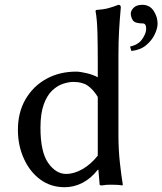

<svg xmlns="http://www.w3.org/2000/svg" viewBox="-20 -760 668 790"><path d="M382.3 -61.5Q354 -25.4 319.1 -7.6Q284.2 10.3 246.1 10.3Q189 10.3 146 -21.2Q103 -52.7 78.4 -106.9Q53.7 -161.1 53.7 -225.6Q53.7 -297.9 85.2 -351.8Q116.7 -405.8 170.7 -435.5Q224.6 -465.3 293.5 -465.3Q309.6 -465.3 337.2 -458.7Q364.7 -452.1 382.3 -441.9V-510.7Q382.3 -571.3 380.9 -626.5Q379.4 -681.6 373 -715.3L375.5 -718.8Q407.7 -721.2 427.5 -726.8Q447.3 -732.4 467.3 -740.2Q477.1 -740.2 477.1 -729.5Q472.7 -680.7 470 -635Q467.3 -589.4 467.3 -529.8V-203.6Q467.3 -144.5 473.4 -89.4Q479.5 -34.2 485.4 0L483.4 2.9Q472.7 1 459.5 0.5Q446.3 0 437 0Q424.8 0 417.7 0.5Q410.6 1 399.4 2.9Q390.1 2.9 390.1 0L384.8 -61.5ZM382.3 -119.6V-361.3Q363.3 -392.1 341.1 -407.5Q318.8 -422.9 282.2 -422.9Q262.7 -422.9 239.5 -415.3Q216.3 -407.7 195.1 -387.9Q173.8 -368.2 160.2 -330.8Q146.5 -293.5 146.5 -234.4Q146.5 -134.8 178.2 -89.6Q210 -44.4 252 -44.4Q285.2 -44.4 319.6 -64.2Q354 -84 382.3 -119.6ZM565.4 -740.2Q595.7 -740.2 612.1 -715.6Q628.4 -690.9 628.4 -662.6Q628.4 -643.6 616.7 -618.7Q605 -593.8 581.3 -574Q557.6 -554.2 520.5 -550.3L515.1 -568.4Q549.3 -575.7 565.4 -599.4Q581.5 -623 581.5 -641.1Q581.5 -663.6 567.4 -663.6Q534.2 -663.6 526.1 -677.2Q518.1 -690.9 518.1 -704.1Q518.1 -716.3 530 -728.3Q542 -740.2 565.4 -740.2Z"/></svg>

Font: Kurinto Seri
Style: Regular
Weight: 400
Designer: Kurinto was developed by Clint Goss from a range of fonts that are compatible with the SIL Open Font License Version 1.1
Foundry: Clinton F. Goss
Version: Version 2.196; July 25, 2020